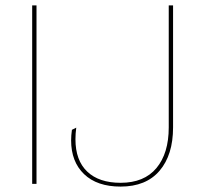

<svg xmlns="http://www.w3.org/2000/svg" viewBox="-20 -680 752 710"><path d="M115 0H99V-660H115ZM620 -209Q620 -107 570 -48.5Q520 10 426 10Q339 10 291 -36Q243 -82 243 -161Q243 -179 246 -200L262 -208Q259 -186 259 -165Q259 -87 302.5 -45.5Q346 -4 426 -4Q513 -4 558.5 -58.5Q604 -113 604 -209V-660H620Z"/></svg>

Font: Work Sans Hairline
Style: Regular
Weight: 400
Designer: Wei Huang
Foundry: Wei Huang
Version: Version 1.032